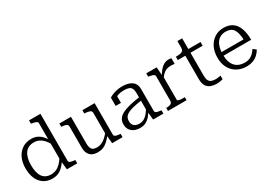

<svg xmlns="http://www.w3.org/2000/svg" viewBox="2 -1560 3302 2374"><g transform="rotate(-30 1653.0 -373.5)"><path d="M546 -88Q546 -66 568.5 -59Q591 -52 628 -48L634 -47V0H486L474 -123L472 -125V-664Q472 -679 463.5 -686.5Q455 -694 437.5 -699Q420 -704 394 -709L383 -711V-758H546ZM290 -547Q334 -547 369.5 -531.5Q405 -516 434 -486.5Q463 -457 487 -414L483 -355Q460 -400 432 -430.5Q404 -461 370.5 -477Q337 -493 295 -493Q254 -493 222.5 -478Q191 -463 170 -433.5Q149 -404 138 -361.5Q127 -319 127 -264Q127 -211 136.5 -170Q146 -129 165.5 -100.5Q185 -72 215.5 -57Q246 -42 287 -42Q329 -42 363.5 -58Q398 -74 427.5 -104.5Q457 -135 484 -180L487 -124Q459 -82 428 -51Q397 -20 360.5 -4.5Q324 11 279 11Q205 11 153.5 -23.5Q102 -58 75 -120Q48 -182 48 -264Q48 -347 77 -410.5Q106 -474 160.5 -510.5Q215 -547 290 -547Z M854 -537V-152Q854 -117 863 -93.5Q872 -70 892.5 -59Q913 -48 948 -48Q981 -48 1012 -61.5Q1043 -75 1073 -102Q1103 -129 1132 -168L1133 -120Q1103 -78 1071 -48.5Q1039 -19 1003.5 -4.5Q968 10 927 10Q880 10 847 -6.5Q814 -23 796.5 -57Q779 -91 779 -141V-440Q779 -466 759 -476Q739 -486 700 -489L688 -490V-537ZM1192 -537V-88Q1192 -74 1202 -66Q1212 -58 1230.5 -54Q1249 -50 1274 -48L1281 -47V0H1132L1121 -119L1118 -125V-440Q1118 -466 1097 -476Q1076 -486 1036 -489L1017 -490V-537Z M1718 -327V-279Q1654 -270 1607 -260Q1560 -250 1529 -237.5Q1498 -225 1480 -209.5Q1462 -194 1454.5 -174.5Q1447 -155 1447 -131Q1447 -101 1458.5 -81Q1470 -61 1492.5 -50.5Q1515 -40 1547 -40Q1583 -40 1612.5 -56Q1642 -72 1667.5 -102.5Q1693 -133 1716 -176L1717 -120Q1696 -81 1669 -51.5Q1642 -22 1608 -5.5Q1574 11 1531 11Q1483 11 1446.5 -5.5Q1410 -22 1389.5 -53.5Q1369 -85 1369 -131Q1369 -173 1388 -204Q1407 -235 1448.5 -257.5Q1490 -280 1556 -297Q1622 -314 1718 -327ZM1717 0 1706 -117 1703 -122V-386Q1703 -426 1691.5 -450Q1680 -474 1654.5 -484Q1629 -494 1587 -494Q1529 -494 1491 -478.5Q1453 -463 1433 -444Q1431 -451 1434 -459Q1437 -467 1443 -473.5Q1449 -480 1457.5 -484.5Q1466 -489 1476 -490V-377H1400V-494Q1414 -505 1441 -517Q1468 -529 1505.5 -538Q1543 -547 1589 -547Q1630 -547 1664 -539Q1698 -531 1723.5 -513.5Q1749 -496 1763 -468Q1777 -440 1777 -398V-88Q1777 -74 1787 -66Q1797 -58 1815 -54.5Q1833 -51 1859 -48L1864 -47V0Z M2292 -543V-462Q2284 -464 2274.5 -465Q2265 -466 2255 -466.5Q2245 -467 2236 -467Q2209 -467 2187.5 -461Q2166 -455 2147.5 -442.5Q2129 -430 2112 -410.5Q2095 -391 2077 -364V-407Q2102 -453 2128.5 -484Q2155 -515 2185.5 -531.5Q2216 -548 2254 -548Q2266 -548 2277 -546.5Q2288 -545 2292 -543ZM1929 0V-43H1932Q1971 -43 1994 -54Q2017 -65 2017 -99V-443Q2017 -458 2008.5 -465.5Q2000 -473 1982.5 -478Q1965 -483 1939 -488L1929 -490V-537H2077L2088 -406L2092 -410V-65Q2092 -56 2105.5 -51Q2119 -46 2138 -44.5Q2157 -43 2173 -43H2195V0Z M2349 -484V-532H2360Q2393 -532 2415.5 -536.5Q2438 -541 2450 -555Q2462 -569 2462 -597L2514 -537H2704V-484ZM2530 -152Q2530 -111 2542.5 -87.5Q2555 -64 2578.5 -54.5Q2602 -45 2634 -45Q2659 -45 2680.5 -48.5Q2702 -52 2710 -54V-2Q2700 1 2685.5 4Q2671 7 2655 9Q2639 11 2623 11Q2579 11 2540.5 -2.5Q2502 -16 2479 -51.5Q2456 -87 2456 -152V-522L2462 -530V-690H2530Z M2865 -263Q2865 -204 2879 -162Q2893 -120 2918.5 -93.5Q2944 -67 2977.5 -54.5Q3011 -42 3051 -42Q3095 -42 3126.5 -56.5Q3158 -71 3180 -94Q3202 -117 3217 -142L3260 -109Q3241 -75 3211 -47Q3181 -19 3140.5 -4Q3100 11 3050 11Q2976 11 2916.5 -21Q2857 -53 2822.5 -114.5Q2788 -176 2788 -264Q2788 -349 2819.5 -412Q2851 -475 2906.5 -511Q2962 -547 3034 -547Q3091 -547 3133 -528Q3175 -509 3203 -471.5Q3231 -434 3245.5 -378Q3260 -322 3260 -248H2845V-299H3205L3182 -279Q3180 -337 3171 -378Q3162 -419 3144.5 -444.5Q3127 -470 3100 -481.5Q3073 -493 3034 -493Q2996 -493 2964.5 -478.5Q2933 -464 2911 -435Q2889 -406 2877 -363Q2865 -320 2865 -263Z"/></g></svg>

Font: Roboto Serif 20pt Light
Style: Regular
Weight: 300
Version: Version 1.008